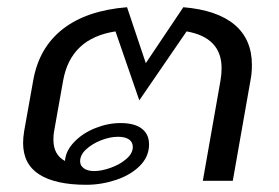

<svg xmlns="http://www.w3.org/2000/svg" viewBox="-20 -501 773 532"><path d="M678 -321Q678 -298 674 -278L625 0H542L591 -278Q594 -296 594 -312Q594 -397 497 -414L366 -223L300 -414Q176 -395 155 -278L130 -138Q128 -129 128 -114Q128 -72 160 -55Q162 -83 185.5 -107.5Q209 -132 244 -146Q279 -160 314 -160Q353 -160 373 -144.5Q393 -129 393 -101Q393 -67 367.5 -41.5Q342 -16 301.5 -2.5Q261 11 219 11Q134 11 89 -17.5Q44 -46 44 -105Q44 -120 47 -138L72 -278Q88 -369 154 -420.5Q220 -472 332 -481L384 -326L488 -481Q582 -473 630 -432.5Q678 -392 678 -321ZM202 -54Q202 -42 212.5 -34.5Q223 -27 241 -27Q261 -27 286.5 -36Q312 -45 330 -60.5Q348 -76 348 -94Q348 -107 337.5 -114.5Q327 -122 307 -122Q285 -122 260.5 -112.5Q236 -103 219 -87.5Q202 -72 202 -54Z"/></svg>

Font: KoHo Medium
Style: Italic
Weight: 500
Italic angle: -10°
Designer: Cadson Demak & Katatrad Team
Foundry: Cadson Demak Co.,Ltd.
Version: Version 1.000